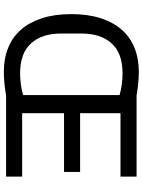

<svg xmlns="http://www.w3.org/2000/svg" viewBox="112 -862 762 1027"><g transform="rotate(90 493.5 -349.0)"><path d="M490 0Q464 5 429.5 8.5Q395 12 365 12Q293 12 235.5 -11.5Q178 -35 138.5 -80.5Q99 -126 77.5 -193.5Q56 -261 56 -349Q56 -437 77.5 -504.5Q99 -572 138.5 -617.5Q178 -663 235.5 -686.5Q293 -710 365 -710Q395 -710 429.5 -706.5Q464 -703 492 -698H925V-612H586V-396H900V-310H586V-86H925V0ZM373 -75Q401 -75 431.5 -79Q462 -83 489 -91V-607Q462 -615 431.5 -619Q401 -623 373 -623Q265 -623 212.5 -564.5Q160 -506 160 -406V-292Q160 -192 212.5 -133.5Q265 -75 373 -75Z"/></g></svg>

Font: IBM Plex Sans Devanagari Text
Style: Regular
Weight: 450
Designer: Mike Abbink, Paul van der Laan, Pieter van Rosmalen, Erin McLaughlin
Foundry: Bold Monday
Version: Version 1.1